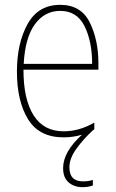

<svg xmlns="http://www.w3.org/2000/svg" viewBox="-20 -558 479 794"><path d="M321 216Q345 216 364 209V186Q347 192 323 192Q267 192 267 134Q267 97 296 57Q325 17 364 -19Q367 -21 370 -23V-51Q308 -15 243 -15Q161 -15 119 -81Q77 -147 77 -270H387V-296Q387 -393 351 -465.5Q315 -538 229 -538Q138 -538 94 -458.5Q50 -379 50 -262Q50 -140 96 -65Q142 10 243 10Q283 10 319 -1Q241 70 241 137Q241 177 264 196.5Q287 216 321 216ZM361 -294H78Q84 -403 124.5 -458Q165 -513 229 -513Q298 -513 329.5 -450Q361 -387 361 -294Z"/></svg>

Font: Noto Sans Display SemiCondensed Thin
Style: Regular
Weight: 250
Width: 4
Designer: Monotype Design team
Foundry: Monotype Imaging Inc.
Version: 1.000